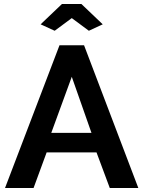

<svg xmlns="http://www.w3.org/2000/svg" viewBox="-20 -935 712 955"><path d="M276 -710H398L668 0H526L460 -177H212L147 0H5ZM435 -274 337 -553 235 -274ZM182 -814 288 -915H385L491 -814L422 -782L337 -845L252 -782Z"/></svg>

Font: IngvarSans
Style: Bold
Weight: 700
Version: Version 3.000